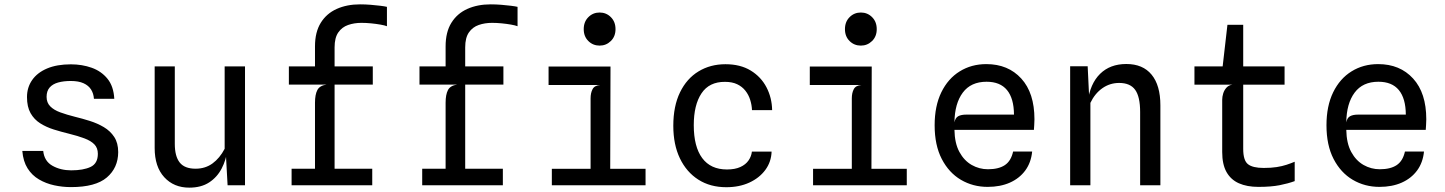

<svg xmlns="http://www.w3.org/2000/svg" viewBox="-20 -851 6640 882"><path d="M306 8.5Q267 8.5 229 0.2Q191 -8 159 -26.8Q127 -45.5 106.8 -77.5Q86.5 -109.5 82.5 -157.5H178.5Q183.5 -110.5 221 -89.5Q258.5 -68.5 307 -68.5Q363 -68.5 396.2 -84.2Q429.5 -100 429.5 -144.5Q429.5 -171 413.8 -187.5Q398 -204 368.2 -215.2Q338.5 -226.5 296 -237Q261 -245.5 226.8 -256.2Q192.5 -267 164.8 -284.5Q137 -302 120.5 -331Q104 -360 104 -405Q104 -449.5 127.8 -483.5Q151.5 -517.5 196.5 -536.5Q241.5 -555.5 305.5 -555.5Q357 -555.5 401.2 -539.8Q445.5 -524 473.8 -489.2Q502 -454.5 505 -397H411.5Q410 -421 398.5 -439.5Q387 -458 364 -468.5Q341 -479 305 -479Q272 -479 247 -472Q222 -465 208 -449Q194 -433 194 -406Q194 -379.5 210.8 -362.5Q227.5 -345.5 257 -334.8Q286.5 -324 324.5 -314.5Q357.5 -306.5 392.5 -295.5Q427.5 -284.5 457 -267Q486.5 -249.5 504.8 -221.8Q523 -194 523 -152Q522.5 -80 470.8 -35.8Q419 8.5 306 8.5Z M849.5 11Q778.5 11 734.5 -37Q690.5 -85 690.5 -171V-546H783V-190Q783 -133 805.5 -104.5Q828 -76 878.5 -76Q923 -76 956.2 -100.2Q989.5 -124.5 1012 -167.5V-546H1105.5V0H1025.5L1015 -189.5L1025 -164.5Q1019 -116.5 998.2 -76.8Q977.5 -37 940.8 -13Q904 11 849.5 11Z M1427 -12.5V-379Q1427 -416.5 1437.8 -437.2Q1448.5 -458 1480.5 -462.5L1427 -523.5V-638Q1427 -703.5 1453.5 -746.2Q1480 -789 1526.8 -810Q1573.5 -831 1634 -831Q1658 -831 1682.8 -829Q1707.5 -827 1727.5 -824.5Q1747.5 -822 1757.5 -819.5V-730.5Q1747.5 -734.5 1727.5 -738Q1707.5 -741.5 1684.2 -743.8Q1661 -746 1640.5 -746Q1607 -746 1579 -736.2Q1551 -726.5 1534 -702Q1517 -677.5 1517 -633.5V-12.5ZM1319.5 0V-76H1690V0ZM1307 -462.5V-546H1692.5V-462.5Z M2027 -12.5V-379Q2027 -416.5 2037.8 -437.2Q2048.5 -458 2080.5 -462.5L2027 -523.5V-638Q2027 -703.5 2053.5 -746.2Q2080 -789 2126.8 -810Q2173.5 -831 2234 -831Q2258 -831 2282.8 -829Q2307.5 -827 2327.5 -824.5Q2347.5 -822 2357.5 -819.5V-730.5Q2347.5 -734.5 2327.5 -738Q2307.5 -741.5 2284.2 -743.8Q2261 -746 2240.5 -746Q2207 -746 2179 -736.2Q2151 -726.5 2134 -702Q2117 -677.5 2117 -633.5V-12.5ZM1919.5 0V-76H2290V0ZM1907 -462.5V-546H2292.5V-462.5Z M2693 -13V-399Q2693 -424 2702 -441.2Q2711 -458.5 2737 -460.5L2693 -477.5L2689.5 -520L2784.5 -545.5L2783 -13ZM2515 0V-75.5H2945.5V0ZM2500 -460.5V-545.5H2784.5L2761 -460.5ZM2734.5 -641.5Q2704 -641.5 2682.8 -662.5Q2661.5 -683.5 2661.5 -717Q2661.5 -751 2682.8 -772.2Q2704 -793.5 2734.5 -793.5Q2765 -793.5 2786.2 -772.2Q2807.5 -751 2807.5 -717Q2807.5 -683.5 2786 -662.5Q2764.5 -641.5 2734.5 -641.5Z M3316.5 9Q3242.5 9 3188 -25.8Q3133.5 -60.5 3103.2 -123.8Q3073 -187 3073 -273Q3073 -363.5 3103.8 -426.8Q3134.5 -490 3188.8 -523Q3243 -556 3312.5 -556Q3381 -556 3428.5 -527Q3476 -498 3501 -450Q3526 -402 3527 -345H3434.5Q3433.5 -369 3426.2 -392.2Q3419 -415.5 3404.2 -434.2Q3389.5 -453 3366.5 -464Q3343.5 -475 3310.5 -475Q3238 -475.5 3202.5 -422.2Q3167 -369 3167 -276Q3167 -177 3205.8 -124.8Q3244.5 -72.5 3319.5 -72.5Q3356.5 -72.5 3381 -83.8Q3405.5 -95 3418.5 -113.8Q3431.5 -132.5 3434 -154.5H3524.5Q3523 -107.5 3495.8 -70.5Q3468.5 -33.5 3422.2 -12.2Q3376 9 3316.5 9Z M3893 -13V-399Q3893 -424 3902 -441.2Q3911 -458.5 3937 -460.5L3893 -477.5L3889.5 -520L3984.5 -545.5L3983 -13ZM3715 0V-75.5H4145.5V0ZM3700 -460.5V-545.5H3984.5L3961 -460.5ZM3934.5 -641.5Q3904 -641.5 3882.8 -662.5Q3861.5 -683.5 3861.5 -717Q3861.5 -751 3882.8 -772.2Q3904 -793.5 3934.5 -793.5Q3965 -793.5 3986.2 -772.2Q4007.5 -751 4007.5 -717Q4007.5 -683.5 3986 -662.5Q3964.5 -641.5 3934.5 -641.5Z M4517 7.5Q4449.5 7.5 4394.2 -25Q4339 -57.5 4306.2 -120.8Q4273.5 -184 4273.5 -275.5Q4273.5 -364 4304.2 -427Q4335 -490 4388.8 -523.2Q4442.5 -556.5 4511 -556.5Q4611 -556.5 4671.5 -490.2Q4732 -424 4732 -303Q4732 -287 4731 -276.5Q4730 -266 4729.5 -254.5H4364.5Q4365.5 -193 4387.2 -153Q4409 -113 4443.8 -93.2Q4478.5 -73.5 4518.5 -73.5Q4567.5 -73.5 4596 -92.5Q4624.5 -111.5 4634 -155H4721.5Q4716.5 -104 4689.8 -67.8Q4663 -31.5 4619 -12Q4575 7.5 4517 7.5ZM4364.5 -289Q4368.5 -310 4382 -317.2Q4395.5 -324.5 4418.5 -324.5H4638Q4637.5 -399 4606 -437.2Q4574.5 -475.5 4512 -475.5Q4440 -475.5 4402.8 -425.5Q4365.5 -375.5 4364.5 -289Z M4896 0V-546.5H4976.5L4986 -348.5L4976.5 -382Q4987.5 -466.5 5033.5 -511.8Q5079.5 -557 5154 -557Q5230 -557 5270.2 -508Q5310.5 -459 5310.5 -367V0H5217.5V-336.5Q5217.5 -406.5 5194.8 -438.2Q5172 -470 5121 -470Q5078.5 -470 5044 -445.8Q5009.5 -421.5 4989 -378.5V0Z M5760.5 7.5Q5708.5 7.5 5671.2 -9Q5634 -25.5 5614.2 -60.8Q5594.5 -96 5594.5 -152.5V-393Q5594.5 -406.5 5599 -421.5Q5603.5 -436.5 5613.8 -448Q5624 -459.5 5641 -462L5594 -524L5596 -541L5618.5 -737H5691V-167Q5691 -114 5712.8 -96.8Q5734.5 -79.5 5785 -79.5Q5819.5 -79.5 5844.8 -83.5Q5870 -87.5 5889.8 -94Q5909.5 -100.5 5927.5 -108V-19Q5897.5 -8 5858.2 -0.2Q5819 7.5 5760.5 7.5ZM5467 -462V-546H5881V-462Z M6317 7.5Q6249.5 7.5 6194.2 -25Q6139 -57.5 6106.2 -120.8Q6073.5 -184 6073.5 -275.5Q6073.5 -364 6104.2 -427Q6135 -490 6188.8 -523.2Q6242.5 -556.5 6311 -556.5Q6411 -556.5 6471.5 -490.2Q6532 -424 6532 -303Q6532 -287 6531 -276.5Q6530 -266 6529.5 -254.5H6164.5Q6165.5 -193 6187.2 -153Q6209 -113 6243.8 -93.2Q6278.5 -73.5 6318.5 -73.5Q6367.5 -73.5 6396 -92.5Q6424.5 -111.5 6434 -155H6521.5Q6516.5 -104 6489.8 -67.8Q6463 -31.5 6419 -12Q6375 7.5 6317 7.5ZM6164.5 -289Q6168.5 -310 6182 -317.2Q6195.5 -324.5 6218.5 -324.5H6438Q6437.5 -399 6406 -437.2Q6374.5 -475.5 6312 -475.5Q6240 -475.5 6202.8 -425.5Q6165.5 -375.5 6164.5 -289Z"/></svg>

Font: Spline Sans Mono
Style: Regular
Weight: 400
Monospace: yes
Designer: Eben Sorkin, Mirko Velimirovic
Foundry: Sorkin Type
Version: Version 1.004